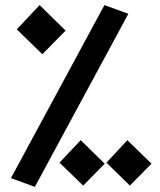

<svg xmlns="http://www.w3.org/2000/svg" viewBox="-20 -723 626 753"><path d="M116.7 9.8 483.4 -668.9 389.6 -703.1 22.9 -24.4ZM146 -510.3 237.3 -603 135.3 -703.1 45.9 -607.9ZM306.2 4.9 390.6 -81.1 296.4 -173.3 213.4 -85ZM489.3 4.9 574.2 -81.1 479.5 -173.3 397.5 -85Z"/></svg>

Font: Cascadia Code PL SemiBold
Style: Regular
Weight: 600
Monospace: yes
Designer: Aaron Bell
Foundry: Saja Typeworks
Version: Version 2404.023